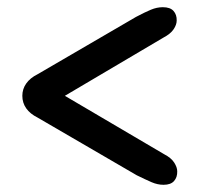

<svg xmlns="http://www.w3.org/2000/svg" viewBox="-20 -608 568 533"><path d="M146.5 -350V-334L433.5 -503.5Q453.5 -514 462 -526.8Q470.5 -539.5 470.5 -551Q471 -567 461.8 -577.5Q452.5 -588 432 -588Q415.5 -588 398.8 -581Q382 -574 357.5 -561L84.5 -402Q63.5 -391.5 52.8 -376.2Q42 -361 42 -342Q42 -322.5 52.8 -307.2Q63.5 -292 84.5 -281.5L359.5 -121.5Q384 -109.5 400.8 -102.2Q417.5 -95 434 -95Q454 -95 463.2 -105.5Q472.5 -116 472 -132.5Q472 -143.5 463.5 -156.8Q455 -170 435.5 -180Z"/></svg>

Font: Fraunces Black
Style: Regular
Weight: 900
Version: Version 1.000;[b76b70a41]